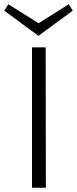

<svg xmlns="http://www.w3.org/2000/svg" viewBox="-30 -880 361 900"><path d="M311 -830 150 -712 -10 -830 9 -860 151 -771 292 -860ZM120 -658H184L185 0H120Z"/></svg>

Font: EauTestSC Semilight
Style: Regular
Weight: 300
Designer: Christian Thalmann (Catharsis Fonts)
Version: Version 0.001;PS 000.001;hotconv 1.0.88;makeotf.lib2.5.64775